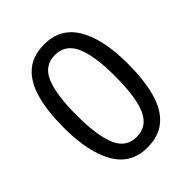

<svg xmlns="http://www.w3.org/2000/svg" viewBox="-207 -840 966 966"><g transform="rotate(-45 275.5 -357.5)"><path d="M275 10Q160 10 104 -87.5Q48 -185 48 -358Q48 -474 70.5 -556Q93 -638 143 -681.5Q193 -725 275 -725Q391 -725 447.5 -628.5Q504 -532 504 -358Q504 -243 481.5 -160.5Q459 -78 408.5 -34Q358 10 275 10ZM275 -66Q350 -66 382 -138Q414 -210 414 -358Q414 -504 382 -576.5Q350 -649 275 -649Q200 -649 169 -576.5Q138 -504 138 -358Q138 -212 169 -139Q200 -66 275 -66Z"/></g></svg>

Font: lhindi25
Style: Book
Weight: 400
Designer: Jelle Bosma - Monotype Design Team
Foundry: Monotype Imaging Inc.
Version: Version 2.003